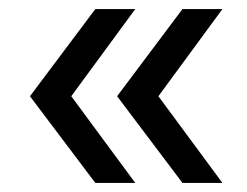

<svg xmlns="http://www.w3.org/2000/svg" viewBox="-20 -477 544 423"><path d="M46 -265 190 -74H278L137 -265L278 -457H190ZM238 -265 382 -74H470L329 -265L470 -457H382Z"/></svg>

Font: ICO Headline
Style: Regular
Weight: 500
Designer: Julieta Ulanovsky
Foundry: Julieta Ulanovsky
Version: Version 7.200